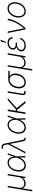

<svg xmlns="http://www.w3.org/2000/svg" viewBox="2436 -3242 1014 5927"><g transform="rotate(-90 2943.5 -278.0)"><path d="M1 209.5 126 -545.9H168.9L110.8 -193.4Q103 -147 118.4 -111.3Q133.8 -75.7 167 -55.4Q200.2 -35.2 247.1 -35.2Q294.4 -35.2 334.5 -55.7Q374.5 -76.2 401.4 -112.1Q428.2 -147.9 435.5 -193.4L494.6 -545.9H537.6L446.8 0H403.8L417.5 -85H414.6Q387.7 -42 340.8 -17.3Q293.9 7.3 241.2 6.8Q188 7.3 149.4 -19Q110.8 -45.4 96.7 -91.3H93.3L43.9 209.5Z M800.8 11.7Q731 11.2 685.5 -25.1Q640.1 -61.5 622.6 -125.5Q605 -189.5 618.7 -273.9Q632.3 -355 670.2 -418Q708 -481 764.4 -516.8Q820.8 -552.7 888.2 -552.7Q941.4 -552.7 981 -528.8Q1020.5 -504.9 1043.5 -460.9Q1066.4 -417 1068.4 -356L1083.5 -356.9L1080.1 -273.4L1089.4 0H1047.9L1041 -295.4Q1040.5 -342.3 1031 -382.1Q1021.5 -421.9 1002.4 -451.2Q983.4 -480.5 954.1 -496.6Q924.8 -512.7 884.8 -512.7Q830.1 -512.7 783.4 -480.7Q736.8 -448.7 704.6 -393.8Q672.4 -338.9 660.6 -269.5Q649.4 -198.7 663.1 -144.5Q676.8 -90.3 712.9 -59.8Q749 -29.3 804.7 -28.8Q840.3 -28.8 874 -43.9Q907.7 -59.1 937.7 -87.9Q967.8 -116.7 991.9 -157.5Q1016.1 -198.2 1033.2 -250.5L1131.3 -545.9H1173.3L1080.1 -271.5L1056.2 -187L1043 -186Q1016.6 -114.7 978.3 -71.3Q939.9 -27.8 894.5 -8.1Q849.1 11.7 800.8 11.7Z M1623 6.3Q1590.3 6.3 1571.3 -15.4Q1552.2 -37.1 1542 -90.8L1467.3 -472.7L1460 -502.9L1437.5 -615.7Q1430.2 -652.8 1416.3 -671.9Q1402.3 -690.9 1379.2 -695.1Q1356 -699.2 1319.3 -690.9L1313.5 -729.5Q1323.7 -732.4 1337.9 -735.1Q1352.1 -737.8 1367.2 -737.3Q1415 -736.8 1441.2 -712.2Q1467.3 -687.5 1477.5 -631.3L1583 -110.4Q1591.3 -69.3 1600.1 -52Q1608.9 -34.7 1627.9 -34.2Q1637.7 -34.7 1650.4 -37.6L1655.8 1.5Q1647.5 3.9 1639.4 5.1Q1631.3 6.3 1623 6.3ZM1170.4 0 1465.8 -560.1 1473.6 -473.6H1462.4L1216.8 0Z M1968.8 11.7Q1898.9 11.2 1853.5 -25.1Q1808.1 -61.5 1790.5 -125.5Q1772.9 -189.5 1786.6 -273.9Q1800.3 -355 1838.1 -418Q1876 -481 1932.4 -516.8Q1988.8 -552.7 2056.2 -552.7Q2109.4 -552.7 2148.9 -528.8Q2188.5 -504.9 2211.4 -460.9Q2234.4 -417 2236.3 -356L2251.5 -356.9L2248 -273.4L2257.3 0H2215.8L2209 -295.4Q2208.5 -342.3 2199 -382.1Q2189.5 -421.9 2170.4 -451.2Q2151.4 -480.5 2122.1 -496.6Q2092.8 -512.7 2052.7 -512.7Q1998 -512.7 1951.4 -480.7Q1904.8 -448.7 1872.6 -393.8Q1840.3 -338.9 1828.6 -269.5Q1817.4 -198.7 1831.1 -144.5Q1844.7 -90.3 1880.9 -59.8Q1917 -29.3 1972.7 -28.8Q2008.3 -28.8 2042 -43.9Q2075.7 -59.1 2105.7 -87.9Q2135.7 -116.7 2159.9 -157.5Q2184.1 -198.2 2201.2 -250.5L2299.3 -545.9H2341.3L2248 -271.5L2224.1 -187L2210.9 -186Q2184.6 -114.7 2146.2 -71.3Q2107.9 -27.8 2062.5 -8.1Q2017.1 11.7 1968.8 11.7Z M2527.3 -545.9 2436.5 0H2388.7L2479.5 -545.9ZM2877 -545.9 2553.7 -253.4 2459 -254.4 2460 -297.4H2539.1L2816.9 -545.9ZM2725.6 0 2516.6 -258.8 2559.1 -285.2 2788.1 0Z M3047.4 -545.9H3090.8L3016.6 -101.6Q3011.2 -68.4 3024.4 -52Q3037.6 -35.6 3059.1 -35.6Q3073.7 -35.6 3085 -37.4Q3096.2 -39.1 3098.6 -39.6L3095.7 1.5Q3090.3 2.9 3076.7 5.1Q3063 7.3 3041.5 6.8Q3003.9 7.3 2984.6 -20.8Q2965.3 -48.8 2973.6 -101.6Z M3183.6 -258.8 3185.1 -267.6Q3198.7 -343.8 3235.6 -402.8Q3272.5 -461.9 3328.1 -495.8Q3383.8 -529.8 3453.1 -529.8Q3465.3 -527.3 3475.1 -522.5Q3484.9 -517.6 3496.1 -511.5Q3507.3 -505.4 3524.4 -499.5Q3569.8 -484.4 3596.9 -450.4Q3624 -416.5 3633.1 -368.7Q3642.1 -320.8 3633.3 -262.2L3632.3 -255.4Q3620.1 -179.7 3582.3 -119.4Q3544.4 -59.1 3488.5 -24.2Q3432.6 10.7 3365.2 11.2Q3297.9 10.7 3252.2 -24.2Q3206.5 -59.1 3188.2 -120.1Q3169.9 -181.2 3183.6 -258.8ZM3232.9 -264.2 3231 -258.3Q3220.2 -191.9 3232.4 -140.6Q3244.6 -89.4 3279.1 -60.1Q3313.5 -30.8 3368.2 -30.8Q3423.8 -30.8 3468.8 -61Q3513.7 -91.3 3544.2 -143.3Q3574.7 -195.3 3585.4 -261.2L3586.9 -268.1Q3596.2 -331.5 3584.5 -381.3Q3572.8 -431.2 3539.1 -459.7Q3505.4 -488.3 3448.2 -487.8Q3391.6 -488.3 3346.7 -459Q3301.8 -429.7 3272.7 -379.2Q3243.7 -328.6 3232.9 -264.2ZM3721.7 -529.8 3715.3 -487.8H3446.3L3453.1 -529.8Z M3727.1 209.5 3852.1 -545.9H3895L3836.9 -193.4Q3829.1 -147 3844.5 -111.3Q3859.9 -75.7 3893.1 -55.4Q3926.3 -35.2 3973.1 -35.2Q4020.5 -35.2 4060.5 -55.7Q4100.6 -76.2 4127.4 -112.1Q4154.3 -147.9 4161.6 -193.4L4220.7 -545.9H4263.7L4172.9 0H4129.9L4143.6 -85H4140.6Q4113.8 -42 4066.9 -17.3Q4020 7.3 3967.3 6.8Q3914.1 7.3 3875.5 -19Q3836.9 -45.4 3822.8 -91.3H3819.3L3770 209.5Z M4545.9 -290H4595.7L4592.3 -261.7H4534.2Q4493.7 -261.7 4457.8 -246.6Q4421.9 -231.4 4397.7 -204.8Q4373.5 -178.2 4368.2 -142.6Q4359.9 -93.3 4398.4 -62Q4437 -30.8 4508.8 -30.8Q4579.1 -30.8 4626 -65.2Q4672.9 -99.6 4700.2 -159.7H4742.2Q4728.5 -121.1 4706.1 -89.6Q4683.6 -58.1 4653.1 -35.9Q4622.6 -13.7 4584.2 -2Q4545.9 9.8 4500.5 9.8Q4440.4 9.8 4398.2 -10.3Q4356 -30.3 4336.2 -65.4Q4316.4 -100.6 4323.7 -145.5Q4330.1 -185.5 4357.4 -218.3Q4384.8 -251 4431.9 -270.5Q4479 -290 4545.9 -290ZM4592.8 -267.6H4542.5Q4493.7 -267.6 4459.5 -278.1Q4425.3 -288.6 4405.5 -307.1Q4385.7 -325.7 4379.2 -350.6Q4372.6 -375.5 4377 -403.8Q4384.8 -448.7 4413.1 -482.2Q4441.4 -515.6 4485.8 -534.2Q4530.3 -552.7 4586.9 -552.7Q4639.6 -552.7 4678 -534.7Q4716.3 -516.6 4738 -481.9Q4759.8 -447.3 4761.2 -398.4H4716.3Q4710.4 -456.1 4675.8 -484.1Q4641.1 -512.2 4582.5 -512.7Q4518.6 -512.2 4474.4 -482.4Q4430.2 -452.6 4421.4 -401.9Q4413.1 -356.9 4443.6 -329.1Q4474.1 -301.3 4540 -300.8H4597.7ZM4585.4 -600.6 4630.4 -764.6H4679.2L4616.2 -600.6Z M5000 0 4889.6 -545.9H4935.1L5032.7 -48.8H5036.1Q5088.9 -110.8 5129.9 -172.9Q5170.9 -234.9 5202.1 -296.6Q5233.4 -358.4 5254.4 -420.7Q5275.4 -482.9 5288.1 -545.9H5332Q5303.7 -400.9 5232.2 -265.1Q5160.6 -129.4 5043.5 0Z M5558.6 11.7Q5490.2 11.2 5443.1 -25.6Q5396 -62.5 5376.2 -127.2Q5356.4 -191.9 5369.6 -274.9Q5383.3 -356 5423.3 -418.7Q5463.4 -481.4 5521.5 -517.6Q5579.6 -553.7 5645.5 -553.2Q5714.4 -553.7 5761.2 -516.6Q5808.1 -479.5 5828.1 -414.8Q5848.1 -350.1 5835 -267.1Q5821.8 -186.5 5781.2 -123.5Q5740.7 -60.5 5682.9 -24.7Q5625 11.2 5558.6 11.7ZM5558.6 -28.8Q5617.2 -29.3 5666.3 -61.8Q5715.3 -94.2 5748.5 -150.1Q5781.7 -206.1 5793 -274.9Q5803.7 -341.3 5789.6 -395.5Q5775.4 -449.7 5738.8 -481.4Q5702.1 -513.2 5645.5 -513.2Q5587.9 -513.2 5538.8 -480.2Q5489.7 -447.3 5456.5 -391.6Q5423.3 -335.9 5412.1 -267.1Q5400.9 -200.7 5415 -146.7Q5429.2 -92.8 5466.1 -61Q5502.9 -29.3 5558.6 -28.8Z"/></g></svg>

Font: Inter Tight ExtraLight
Style: Italic
Weight: 250
Italic angle: -9.39999°
Designer: Rasmus Andersson
Foundry: rsms
Version: Version 3.004